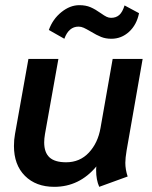

<svg xmlns="http://www.w3.org/2000/svg" viewBox="-20 -713 588 743"><path d="M34 -148Q34 -173 38 -194L90 -485H206L154 -194Q151 -176 151 -162Q151 -123 171.5 -104Q192 -85 236 -85Q289 -85 324 -122.5Q359 -160 369 -218L416 -485H532L470 -131Q465 -101 465 -83Q465 -57 474 -30L364 10Q352 -17 352 -54Q352 -64 353 -69Q287 10 190 10Q119 10 76.5 -32.5Q34 -75 34 -148ZM169 -597Q184 -639 217.5 -666Q251 -693 287 -693Q312 -693 330.5 -685Q349 -677 370 -662Q384 -652 392.5 -648Q401 -644 410 -644Q429 -644 441.5 -655Q454 -666 462 -692L518 -662Q509 -617 479.5 -590Q450 -563 411 -563Q389 -563 371.5 -570Q354 -577 331 -591Q314 -601 304 -605.5Q294 -610 284 -610Q246 -610 229 -563Z"/></svg>

Font: Niramit SemiBold
Style: Italic
Weight: 600
Italic angle: -10°
Designer: Katatrad Aksorn Co.,Ltd.
Foundry: Cadson Demak Co.,Ltd.
Version: Version 1.001; ttfautohint (v1.6)